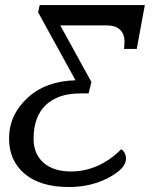

<svg xmlns="http://www.w3.org/2000/svg" viewBox="-20 -734 607 765"><path d="M280.8 -414.1 131.8 -685.1 138.2 -713.9H557.1L524.9 -539.1H474.1Q475.1 -546.4 475.6 -554.7Q476.1 -563 476.1 -566.9Q476.1 -599.1 458 -616Q439.9 -632.8 404.8 -632.8H220.2L344.2 -407.2L333 -361.8H299.8Q210.4 -361.8 162.1 -315.2Q113.8 -268.6 113.8 -181.2Q113.8 -120.6 153.3 -85.7Q192.9 -50.8 263.2 -50.8Q317.9 -50.8 368.7 -73.2Q419.4 -95.7 462.9 -139.2Q470.7 -135.3 476.3 -125Q481.9 -114.7 481.9 -101.1Q481.9 -62.5 411.9 -25.6Q341.8 11.2 254.9 11.2Q141.6 11.2 78.9 -41Q16.1 -93.3 16.1 -182.1Q16.1 -275.9 89.1 -343.5Q162.1 -411.1 280.8 -414.1Z"/></svg>

Font: Droid Serif
Style: Italic
Weight: 400
Italic angle: -12°
Designer: Monotype Design team
Foundry: Monotype Imaging Inc.
Version: Version 1.03